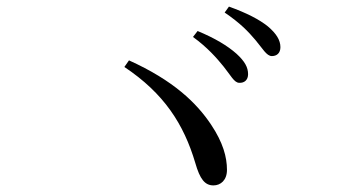

<svg xmlns="http://www.w3.org/2000/svg" viewBox="-20 -731 1040 582"><path d="M658 -529C679 -503 690 -480 705 -480C721 -479 732 -489 732 -506C732 -527 722 -545 697 -568C670 -592 632 -615 579 -637L565 -619C609 -587 637 -555 658 -529ZM754 -610C776 -584 788 -561 804 -561C819 -561 830 -570 830 -588C830 -609 818 -629 792 -651C766 -672 727 -692 674 -711L661 -693C708 -661 732 -636 754 -610ZM371 -548 357 -528C477 -448 537 -355 572 -237C586 -188 601 -169 627 -169C649 -169 668 -185 668 -216C668 -255 656 -299 620 -353C576 -419 506 -487 371 -548Z"/></svg>

Font: Harano Aji Mincho KR
Style: Regular
Weight: 400
Foundry: Masamichi Hosoda
Version: HaranoAjiMinchoKR-Regular version 20230610;ttx 4.39.4